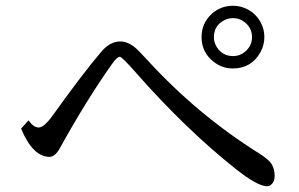

<svg xmlns="http://www.w3.org/2000/svg" viewBox="-20 -771 1040 667"><path d="M79.1 -353Q96.2 -328.1 114.7 -328.1Q133.3 -328.1 165 -372.6Q270 -519 332 -591.3Q362.3 -627 397.5 -627Q425.8 -627 453.1 -602.5Q463.9 -592.8 493.2 -561Q666.5 -372.1 878.4 -239.3Q913.1 -217.3 922.9 -202.1Q934.1 -184.6 934.1 -159.7Q934.1 -140.1 922.9 -130.4Q916 -124 907.7 -124Q874.5 -124 798.3 -184.6Q626 -321.3 452.1 -518.6Q403.8 -573.7 396 -573.7Q386.7 -573.7 368.2 -547.4Q278.8 -420.9 188 -256.3Q171.4 -226.1 151.9 -226.1Q94.2 -226.1 53.2 -324.2ZM790 -751Q814.9 -751 838.4 -739.3Q872.1 -722.2 888.2 -688Q898.4 -666.5 898.4 -642.1Q898.4 -614.7 884.8 -589.8Q853.5 -533.2 788.6 -533.2Q752.4 -533.2 723.1 -555.7Q680.2 -588.4 680.2 -642.6Q680.2 -689.5 714.4 -721.7Q745.6 -751 790 -751ZM789.1 -708Q772.9 -708 758.3 -700.2Q723.1 -681.6 723.1 -641.6Q723.1 -623 733.4 -606.9Q753.4 -576.2 789.6 -576.2Q814.5 -576.2 833.5 -593.3Q855.5 -613.3 855.5 -642.1Q855.5 -671.9 832.5 -691.9Q813.5 -708 789.1 -708Z"/></svg>

Font: BIZ UDMincho
Style: Regular
Weight: 400
Monospace: yes
Designer: TypeBank Co., Ltd.
Foundry: Morisawa Inc.
Version: Version 1.06